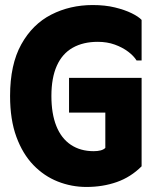

<svg xmlns="http://www.w3.org/2000/svg" viewBox="-20 -731 627 762"><path d="M20 -350Q20 -475 64.5 -555Q109 -635 183.5 -673Q258 -711 348 -711Q397 -711 436 -701.5Q475 -692 502.5 -678.5Q530 -665 542 -652V-491H522Q511 -509 488.5 -526Q466 -543 435.5 -554Q405 -565 368 -565Q310 -565 268.5 -541.5Q227 -518 205.5 -470Q184 -422 184 -350Q184 -280 203.5 -231Q223 -182 261 -156.5Q299 -131 352 -131Q367 -131 379 -134Q391 -137 398 -144V-284H254V-422H542V-71Q499 -28 443.5 -8.5Q388 11 323 11Q264 11 209.5 -10.5Q155 -32 112.5 -76Q70 -120 45 -188Q20 -256 20 -350Z"/></svg>

Font: Phudu Light
Style: Bold
Weight: 700
Version: Version 1.005;gftools[0.9.23]